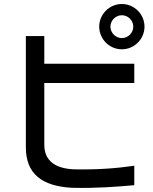

<svg xmlns="http://www.w3.org/2000/svg" viewBox="-20 -899 765 958"><path d="M588 -653C650 -653 701 -704 701 -766C701 -828 650 -879 588 -879C526 -879 475 -828 475 -766C475 -704 526 -653 588 -653ZM109 -164C109 -32 189 30 339 38C460 41 558 33 650 25V-72C560 -59 469 -52 350 -54C254 -58 201 -98 201 -177V-485H650V-581H201V-719H109ZM531 -766C531 -797 557 -823 588 -823C619 -823 645 -797 645 -766C645 -735 619 -709 588 -709C557 -709 531 -735 531 -766Z"/></svg>

Font: コーポレート・ロゴ ver3 Medium
Style: Regular
Weight: 500
Designer: [KANA_main] LOGOTYPE.JP [Source Han Sans] Ryoko NISHIZUKA 西塚涼子 (kana, bopomofo & ideographs); Paul D. Hunt (Latin, Greek
Version: Version 12.001;FEAKit 1.0